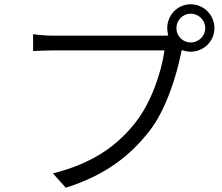

<svg xmlns="http://www.w3.org/2000/svg" viewBox="-20 -847 1040 899"><path d="M806 -715C806 -753 836 -783 873 -783C910 -783 941 -753 941 -715C941 -678 910 -648 873 -648C836 -648 806 -678 806 -715ZM763 -715C763 -703 765 -692 768 -681C758 -680 748 -680 740 -680H232C199 -680 162 -683 135 -687V-608C160 -609 192 -611 231 -611H750C737 -513 689 -369 617 -277C533 -169 421 -84 228 -35L288 32C472 -26 589 -117 680 -234C759 -335 808 -498 829 -604C830 -607 830 -610 831 -613C844 -608 858 -605 873 -605C934 -605 984 -654 984 -715C984 -777 934 -827 873 -827C812 -827 763 -777 763 -715Z"/></svg>

Font: Source Han Sans JP Normal
Style: Regular
Weight: 350
Designer: Ryoko NISHIZUKA 西塚涼子 (kana, bopomofo & ideographs); Paul D. Hunt (Latin, Greek & Cyrillic); Sandoll Communications 산돌커뮤니
Foundry: Adobe
Version: Version 2.002;hotconv 1.0.116;makeotfexe 2.5.65601